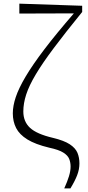

<svg xmlns="http://www.w3.org/2000/svg" viewBox="-20 -821 486 1061"><path d="M335 220.2Q352.1 182.6 361.1 153.1Q370.1 123.5 370.1 99.1Q370.1 77.1 362.5 57.6Q355 38.1 329.8 22.2Q304.7 6.3 252 -4.9Q174.8 -23.4 131.1 -50.5Q87.4 -77.6 69.1 -113.5Q50.8 -149.4 50.8 -194.8Q50.8 -235.4 67.1 -284.4Q83.5 -333.5 121.8 -398.2Q160.2 -462.9 225.3 -548.6Q290.5 -634.3 388.2 -747.1L86.9 -746.1V-800.8L434.1 -789.1V-754.9Q340.3 -639.6 277.6 -555.9Q214.8 -472.2 177.7 -409.9Q140.6 -347.7 124.8 -298.8Q108.9 -250 108.9 -205.1Q108.9 -148.9 146 -114.5Q183.1 -80.1 272.9 -59.1Q334 -44.4 365.5 -23.7Q397 -2.9 408 23.4Q418.9 49.8 418.9 82Q418.9 115.2 406.2 147.7Q393.6 180.2 369.1 220.2Z"/></svg>

Font: Source Han Serif TW ExtraLight
Style: Regular
Weight: 250
Designer: Ryoko NISHIZUKA Ë•øÂ°öÊ∂ºÂ≠ê (kana & ideographs); Frank Grie√ühammer (Latin, Greek & Cyrillic); Wenlong ZHANG Âº†ÊñáÈæô 
Foundry: Adobe
Version: Version 2.003;hotconv 1.1.1;makeotfexe 2.6.0